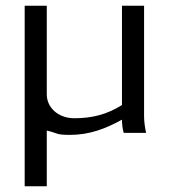

<svg xmlns="http://www.w3.org/2000/svg" viewBox="-20 -463 610 669"><path d="M66 186H143V-8C183 1 173 7 224 7C292 7 349 -15 405 -46C405 -31 407 -14 411 0H489C485 -19 482 -39 482 -58V-443H405V-97C354 -65 303 -51 239 -51C183 -51 143 -88 143 -134V-443H66Z"/></svg>

Font: KpMath
Style: Sans
Weight: 400
Version: Version 0.64